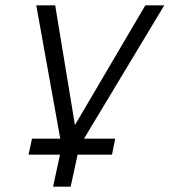

<svg xmlns="http://www.w3.org/2000/svg" viewBox="-20 -550 640 720"><path d="M87 30 100 -30H206L116 -530H187L261 -81L525 -530H596L295 -30H412L400 30H271L245 150H179L205 30Z"/></svg>

Font: Geist Mono Light
Style: Italic
Weight: 300
Italic angle: -12°
Monospace: yes
Designer: Basement.studio, Andrés Briganti, Mateo Zaragoza
Foundry: Basement.studio, Vercel, Andrés Briganti, Guido Ferreyra, Mateo Zaragoza
Version: Version 1.500; ttfautohint (v1.8.4.7-5d5b)